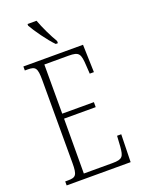

<svg xmlns="http://www.w3.org/2000/svg" viewBox="-171 -1007 802 1083"><g transform="rotate(-20 230.0 -465.5)"><path d="M249 -771H262V-784C239 -822 208 -886 192 -931H138V-921C157 -886 213 -807 249 -771ZM34 0H418L422 -166H397L393 -102C388 -45 382 -30 320 -30H148L149 -359H339V-389H149V-684H294C358 -684 365 -670 369 -596L372 -548H397L392 -714H34V-690H51C98 -690 108 -679 108 -605V-108C108 -35 98 -24 51 -24H34Z"/></g></svg>

Font: Noto Serif Tamil ExtraCondensed ExtraLight
Style: Regular
Weight: 200
Width: 2
Designer: Indian Type Foundry, Tom Grace, and the Monotype Design Team
Foundry: Monotype Imaging Inc.
Version: Version 2.004